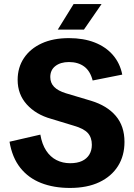

<svg xmlns="http://www.w3.org/2000/svg" viewBox="-20 -910 661 947"><path d="M325 17Q245 17 182.5 -7.5Q120 -32 80 -82.5Q40 -133 27 -211L179 -246Q187 -199 207.5 -167.5Q228 -136 258.5 -120.5Q289 -105 326 -105Q361 -105 384.5 -116Q408 -127 420.5 -147.5Q433 -168 433 -196Q433 -232 413 -254Q393 -276 344 -290L232 -324Q157 -345 112 -395Q67 -445 67 -516Q67 -577 98 -623.5Q129 -670 185.5 -696Q242 -722 320 -722Q392 -722 447 -700.5Q502 -679 537 -638.5Q572 -598 583 -542L437 -513Q425 -560 395 -582Q365 -604 320 -604Q279 -604 253.5 -584.5Q228 -565 228 -530Q228 -501 247 -481.5Q266 -462 305 -450L429 -413Q508 -389 551 -338.5Q594 -288 594 -210Q594 -142 562 -91Q530 -40 470 -11.5Q410 17 325 17ZM343 -890H481L394 -764H265Z"/></svg>

Font: TikTok Sans 24pt
Style: Bold
Weight: 700
Version: Version 4.000